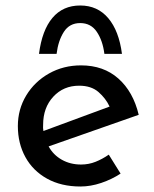

<svg xmlns="http://www.w3.org/2000/svg" viewBox="-20 -669 560 699"><path d="M273 10Q203 10 151.5 -18.5Q100 -47 72.5 -97Q45 -147 45 -210Q45 -271 75.5 -321.5Q106 -372 158.5 -401.5Q211 -431 275 -431Q357 -431 411 -383Q465 -335 485 -251L157 -136Q174 -105 205 -87.5Q236 -70 275 -70Q303 -70 328 -80Q353 -90 376 -106L419 -37Q387 -16 348.5 -3Q310 10 273 10ZM137 -215Q136 -203 138 -192L379 -281Q365 -311 338.5 -334Q312 -357 268 -357Q211 -357 174 -317Q137 -277 137 -215ZM272 -649Q335 -649 374 -603Q413 -557 424 -473H360Q354 -521 332.5 -553Q311 -585 272 -585Q233 -585 212.5 -553Q192 -521 186 -473H122Q133 -559 171 -604Q209 -649 272 -649Z"/></svg>

Font: Synthetic
Style: Regular
Weight: 400
Designer: Santiago Orozco
Foundry: Typemade
Version: Version 2.000; ttfautohint (v1.8.4.7-5d5b)